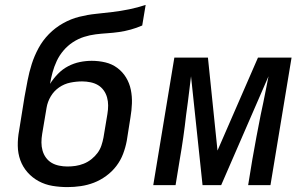

<svg xmlns="http://www.w3.org/2000/svg" viewBox="-20 -755 1240 783"><path d="M255 8Q224 8 194 3Q164 -2 138 -16Q112 -30 92.5 -52Q73 -74 63 -101.5Q53 -129 52.5 -160Q52 -191 58 -223L80 -360Q86 -393 92.5 -427Q99 -461 109.5 -494Q120 -527 137 -558.5Q154 -590 179.5 -616Q205 -642 237 -660Q269 -678 303 -686.5Q337 -695 371 -698.5Q405 -702 438.5 -706Q472 -710 506.5 -717Q541 -724 574 -735L560 -651Q537 -641 513.5 -634.5Q490 -628 466 -624.5Q442 -621 418 -619.5Q394 -618 370 -615Q346 -612 322.5 -604.5Q299 -597 277.5 -583Q256 -569 239 -549Q222 -529 211.5 -506.5Q201 -484 194.5 -460.5Q188 -437 184 -413Q198 -435 216.5 -454Q235 -473 258 -485Q281 -497 305.5 -502Q330 -507 354 -507Q383 -507 410 -500.5Q437 -494 458.5 -478Q480 -462 494 -439Q508 -416 513.5 -389Q519 -362 518 -333.5Q517 -305 512 -276L497 -181Q492 -154 482 -127.5Q472 -101 454.5 -78Q437 -55 413 -37.5Q389 -20 363 -10Q337 0 309.5 4Q282 8 255 8ZM255 -76Q272 -76 288.5 -78.5Q305 -81 321.5 -87.5Q338 -94 352.5 -105.5Q367 -117 377.5 -131Q388 -145 393.5 -161.5Q399 -178 402 -194L418 -290Q421 -308 421 -325Q421 -342 416.5 -358Q412 -374 402.5 -387Q393 -400 379.5 -408Q366 -416 349 -419.5Q332 -423 315 -423Q291 -423 266.5 -418Q242 -413 221 -398.5Q200 -384 187 -362Q174 -340 170 -316L152 -209Q149 -191 149 -174Q149 -157 153.5 -141Q158 -125 167.5 -112Q177 -99 190.5 -91Q204 -83 221 -79.5Q238 -76 255 -76Z M605 0 691 -520H828L867 -141L1032 -520H1169L1083 0H992L1009 -104Q1017 -150 1025.5 -195.5Q1034 -241 1043 -286L1054 -338Q1059 -364 1064.5 -390.5Q1070 -417 1075 -444L882 0H806L759 -444Q756 -417 752.5 -390.5Q749 -364 746 -338L739 -286Q734 -241 727.5 -195.5Q721 -150 713 -104L696 0Z"/></svg>

Font: Iosevka Md Ex Obl
Style: Regular
Weight: 500
Width: 7
Italic angle: -9°
Monospace: yes
Designer: Belleve Invis
Foundry: Belleve Invis
Version: Version 32.5.0; ttfautohint (v1.8.4)